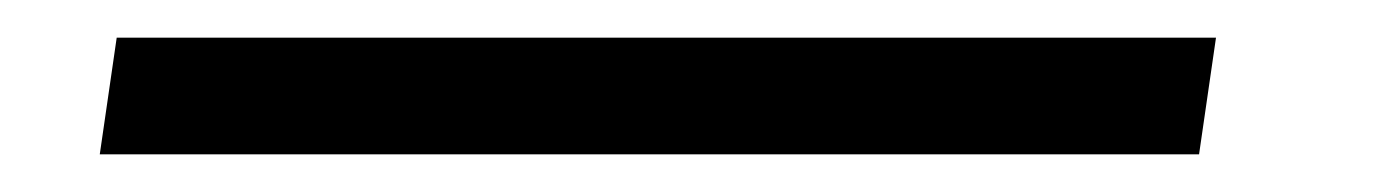

<svg xmlns="http://www.w3.org/2000/svg" viewBox="-20 62 732 102"><path d="M33 144 42 82H626L617 144Z"/></svg>

Font: Lexend Light
Style: Italic
Weight: 300
Italic angle: -8.13011°
Designer: Bonnie Shaver-Troup, Thomas Jockin
Foundry: Lexend
Version: Version 1.007